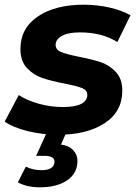

<svg xmlns="http://www.w3.org/2000/svg" viewBox="-35 -566 586 818"><path d="M-15 -48 45 -161Q80 -138 130.5 -124Q181 -110 232 -110Q285 -110 311 -123.5Q337 -137 337 -162Q337 -182 314 -191Q291 -200 240 -210Q182 -221 144.5 -234Q107 -247 79.5 -276.5Q52 -306 52 -357Q52 -446 126.5 -496Q201 -546 322 -546Q378 -546 431 -534Q484 -522 521 -501L465 -387Q399 -428 306 -428Q255 -428 228.5 -413Q202 -398 202 -375Q202 -354 225 -344.5Q248 -335 302 -324Q359 -313 395.5 -300.5Q432 -288 459 -259Q486 -230 486 -180Q486 -90 410.5 -41Q335 8 215 8Q145 8 82.5 -7.5Q20 -23 -15 -48ZM41 211 75 144Q105 159 142 159Q169 159 182.5 150Q196 141 197 126Q200 98 154 98H119L167 -8H250L225 50Q258 54 276.5 73.5Q295 93 295 119Q295 172 251.5 202Q208 232 135 232Q80 232 41 211Z"/></svg>

Font: Montserrat Alternates
Style: Bold Italic
Weight: 700
Italic angle: -11.3°
Designer: Julieta Ulanovsky
Foundry: Julieta Ulanovsky
Version: Version 7.200